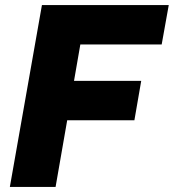

<svg xmlns="http://www.w3.org/2000/svg" viewBox="-20 -740 688 760"><path d="M512 -264H246L200 0H19L146 -720H648L620 -564H298L273 -420H539Z"/></svg>

Font: Fugaz One
Style: Regular
Weight: 400
Designer: Daniel Hernandez
Foundry: Daniel Hernandez
Version: Version 1.002